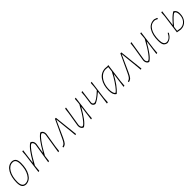

<svg xmlns="http://www.w3.org/2000/svg" viewBox="421 -1909 3367 3367"><g transform="rotate(-45 2104.0 -225.5)"><path d="M245 -458H250Q300 -454 322.5 -421Q345 -388 345 -320Q345 -181 291.5 -90.5Q238 0 146 6H141Q91 3 68 -30.5Q45 -64 45 -134Q45 -273 99.5 -364.5Q154 -456 245 -458ZM245 -437Q166 -437 115.5 -352Q65 -267 65 -137Q65 -15 145 -15Q224 -15 274 -101Q324 -187 324 -317Q324 -379 305 -408Q286 -437 245 -437Z M528 -456 492 -184H497Q561 -296 611 -363Q661 -430 709 -462H720Q744 -455 758.5 -431.5Q773 -408 772 -377L771 -364L741 -184H746Q810 -296 860 -363Q910 -430 958 -462H969Q993 -455 1007 -431.5Q1021 -408 1020 -377L1019 -364L976 -101L964 0L939 4L998 -361L999 -376Q1000 -401 989 -418.5Q978 -436 965 -436Q939 -436 874 -350Q809 -264 729 -116L727 -101L715 0L690 4L750 -361L751 -376Q751 -401 740 -418.5Q729 -436 716 -436Q690 -436 626.5 -351Q563 -266 484 -120L482 -106L473 0L448 4L496 -362L503 -452Z M1313 -452H1337L1386 -2L1363 4L1357 -70L1321 -422H1318L1181 -119Q1149 -48 1126 -23Q1103 2 1063 10L1058 -8L1062 -12Q1092 -18 1113 -41.5Q1134 -65 1162 -127Z M1589 -455 1530 -90 1529 -75Q1528 -50 1539 -32.5Q1550 -15 1563 -15Q1589 -15 1653.5 -100Q1718 -185 1796 -330L1800 -362L1807 -452L1832 -456L1786 -106L1777 0L1752 4L1788 -267H1783Q1718 -155 1668.5 -88Q1619 -21 1570 11H1559Q1535 4 1521 -19.5Q1507 -43 1508 -74L1509 -87L1552 -350L1564 -451Z M1996 -456 1963 -209V-198Q1963 -183 1973.5 -171Q1984 -159 1998 -159Q2051 -159 2185 -286L2195 -362L2201 -452L2226 -456L2180 -106L2173 0L2146 4L2180 -250H2175Q2064 -155 2004 -134H1993Q1969 -138 1955 -156Q1941 -174 1942 -197L1943 -206L1964 -362L1971 -452Z M2554 -457H2558L2623 -452L2635 -459L2640 -456L2594 -106L2585 0L2560 4L2596 -271H2592Q2499 -94 2390 4H2379Q2352 -16 2339.5 -48Q2327 -80 2327 -137Q2327 -268 2387.5 -359Q2448 -450 2554 -457ZM2347 -141Q2347 -100 2355 -72Q2363 -44 2371.5 -34Q2380 -24 2387 -24Q2395 -24 2426.5 -58Q2458 -92 2509 -168Q2560 -244 2604 -333L2608 -362L2615 -432L2556 -437Q2493 -436 2444.5 -393Q2396 -350 2371.5 -284Q2347 -218 2347 -141Z M2935 -452H2959L3008 -2L2985 4L2979 -70L2943 -422H2940L2803 -119Q2771 -48 2748 -23Q2725 2 2685 10L2680 -8L2684 -12Q2714 -18 2735 -41.5Q2756 -65 2784 -127Z M3211 -455 3152 -90 3151 -75Q3150 -50 3161 -32.5Q3172 -15 3185 -15Q3211 -15 3275.5 -100Q3340 -185 3418 -330L3422 -362L3429 -452L3454 -456L3408 -106L3399 0L3374 4L3410 -267H3405Q3340 -155 3290.5 -88Q3241 -21 3192 11H3181Q3157 4 3143 -19.5Q3129 -43 3130 -74L3131 -87L3174 -350L3186 -451Z M3773 -456 3829 -437 3834 -430 3828 -416 3823 -413Q3786 -436 3759 -436Q3674 -435 3626 -356Q3578 -277 3578 -141Q3578 -16 3651 -16Q3724 -16 3776 -118H3782L3791 -105Q3736 -6 3652 5H3644Q3602 -2 3580 -31.5Q3558 -61 3558 -142Q3558 -283 3612 -369.5Q3666 -456 3773 -456Z M3897 -11 3944 -362 3950 -452 3975 -456 3936 -155H3939Q3993 -218 4028.5 -252Q4064 -286 4107 -314H4119Q4147 -295 4158.5 -271Q4170 -247 4170 -208Q4170 -114 4118.5 -55.5Q4067 3 3986 3H3982ZM4110 -286Q4091 -286 4040.5 -237.5Q3990 -189 3930 -115L3919 -28L3989 -17Q4060 -17 4105 -67.5Q4150 -118 4150 -199Q4150 -237 4138.5 -261.5Q4127 -286 4110 -286Z"/></g></svg>

Font: Alegreya Sans Thin
Style: Italic
Weight: 100
Italic angle: -7°
Designer: Juan Pablo del Peral
Foundry: Huerta Tipografica
Version: Version 2.007